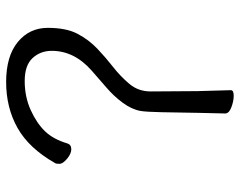

<svg xmlns="http://www.w3.org/2000/svg" viewBox="-96 -656 763 610"><g transform="rotate(-90 285.0 -351.5)"><path d="M303 1Q303 10 285.5 10Q268 10 248.5 2.5Q229 -5 229 -17L231 -105L233 -219Q234 -268 237 -286Q242 -314 263 -342.5Q284 -371 311.5 -394.5Q339 -418 366 -442Q428 -497 428 -568Q428 -604 405 -629Q382 -654 332 -654Q282 -654 240 -635Q198 -616 172.5 -589.5Q147 -563 134 -519Q130 -506 115.5 -506Q101 -506 85 -519.5Q69 -533 69 -543.5Q69 -554 71 -557Q118 -640 182.5 -676.5Q247 -713 329 -713Q411 -713 456 -676Q501 -639 501 -580.5Q501 -522 482 -486Q463 -450 434.5 -423Q406 -396 376.5 -373Q347 -350 323 -321.5Q299 -293 299 -254L300 -105Z"/></g></svg>

Font: LXGW Bright TC
Style: Regular
Weight: 400
Designer: Christian Thalmann (Catharsis Fonts)
Foundry: LXGW / Christian Thalmann (Catharsis Fonts) / Fontworks Inc.
Version: Version 5.501